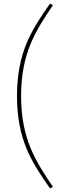

<svg xmlns="http://www.w3.org/2000/svg" viewBox="-20 -915 391 1074"><path d="M260 -895C159 -751 75 -624 75 -378C75 -132 159 -5 260 139L276 130C180 -12 98 -138 98 -378C98 -618 180 -744 276 -886Z"/></svg>

Font: Glow Sans SC Normal Thin
Style: Regular
Weight: 100
Designer: Ryoko NISHIZUKA (kana, bopomofo & ideographs); Paul D. Hunt (Latin, Greek & Cyrillic); Sandoll Communications, Soo-young
Version: Version 0.93